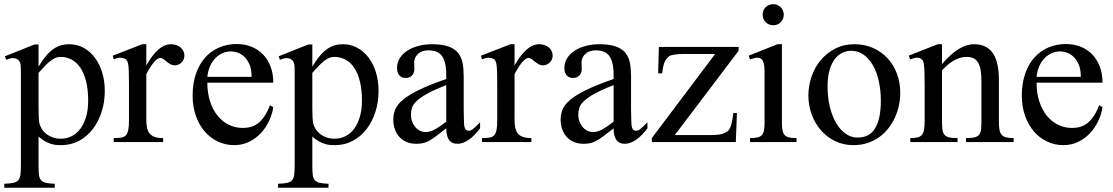

<svg xmlns="http://www.w3.org/2000/svg" viewBox="-26 -668 5233 903"><path d="M466.8 -240.7Q466.8 -188 451.9 -141.6Q437 -95.2 409.9 -60.3Q382.8 -25.4 345.2 -5.4Q307.6 14.6 261.7 14.6Q251 14.6 238.8 13.7Q226.6 12.7 213.4 8.5Q200.2 4.4 185.5 -3.7Q170.9 -11.7 155.3 -25.9V109.4Q155.3 135.7 157 152.3Q158.7 168.9 166.3 178.5Q173.8 188 189.2 191.7Q204.6 195.3 231.4 196.3V214.8H-5.9V196.3Q21.5 195.3 37.1 191.9Q52.7 188.5 60.5 179Q68.4 169.4 70.3 152.3Q72.3 135.3 72.3 107.4V-315.9Q72.3 -334.5 72 -346.4Q71.8 -358.4 70.3 -366.5Q68.8 -374.5 65.4 -379.4Q62 -384.3 56.2 -388.7Q48.3 -394 36.4 -394.8Q24.4 -395.5 2.9 -386.7L-2.9 -403.3L136.7 -459H155.3V-354.5Q172.4 -383.8 189.5 -404.1Q206.5 -424.3 224.1 -436.8Q241.7 -449.2 260.3 -454.6Q278.8 -460 299.3 -460Q336.4 -460 367.2 -443.1Q397.9 -426.3 420.2 -396.7Q442.4 -367.2 454.6 -327.1Q466.8 -287.1 466.8 -240.7ZM388.7 -194.3Q388.7 -248.5 378.4 -287.6Q368.2 -326.7 350.6 -351.6Q333 -376.5 309.6 -388.4Q286.1 -400.4 259.8 -400.4Q245.1 -400.4 232.7 -394.8Q220.2 -389.2 208 -379.2Q195.8 -369.1 183.1 -355.5Q170.4 -341.8 155.3 -325.2V-157.7Q155.3 -105.5 159.7 -86.4Q163.1 -73.7 170.9 -61Q178.7 -48.3 191.4 -38.3Q204.1 -28.3 221.2 -22Q238.3 -15.6 259.8 -15.6Q288.6 -15.6 312.3 -28.1Q335.9 -40.5 352.8 -63.5Q369.6 -86.4 379.2 -119.6Q388.7 -152.8 388.7 -194.3Z M841.3 -406.2Q841.3 -397.5 837.9 -389.2Q834.5 -380.9 828.4 -374.8Q822.3 -368.7 814.2 -364.7Q806.2 -360.8 796.9 -360.8Q784.7 -360.8 775.1 -366.2Q765.6 -371.6 757.8 -378.2Q750 -384.8 742.7 -390.1Q735.4 -395.5 727.5 -395.5Q715.3 -395.5 698 -375.2Q680.7 -355 662.1 -319.3V-104Q662.1 -83 665.5 -66.9Q668.9 -50.8 677.7 -40Q686.5 -29.3 701.9 -23.9Q717.3 -18.6 741.2 -18.6V0H508.8V-18.6Q529.8 -18.6 543.7 -20.8Q557.6 -22.9 565.7 -31.2Q573.7 -39.6 577.1 -56.2Q580.6 -72.8 580.6 -101.1V-274.4Q580.6 -309.6 579.8 -330.3Q579.1 -351.1 577.4 -362.8Q575.7 -374.5 572.8 -379.9Q569.8 -385.3 565.9 -389.6Q555.2 -395.5 542.2 -396.5Q529.3 -397.5 508.8 -388.7L504.4 -406.2L643.1 -460H662.1V-359.9Q717.8 -460 777.8 -460Q791 -460 802.7 -456.1Q814.5 -452.1 823 -445.1Q831.5 -438 836.4 -428Q841.3 -418 841.3 -406.2Z M1259.3 -163.6Q1254.4 -130.9 1239.3 -98.9Q1224.1 -66.9 1200.7 -41.7Q1177.2 -16.6 1145.5 -1Q1113.8 14.6 1075.2 14.6Q1035.6 14.6 1000 -1.7Q964.4 -18.1 937.7 -48.6Q911.1 -79.1 895.5 -122.3Q879.9 -165.5 879.9 -218.8Q879.9 -275.4 895.3 -320.3Q910.6 -365.2 938.2 -396.5Q965.8 -427.7 1003.9 -444.3Q1042 -460.9 1087.4 -460.9Q1124.5 -460.9 1156 -448.5Q1187.5 -436 1210.4 -412.6Q1233.4 -389.2 1246.3 -355.5Q1259.3 -321.8 1259.3 -279.3H949.2Q949.2 -229.5 962.4 -189.9Q975.6 -150.4 998 -123Q1020.5 -95.7 1050 -81.3Q1079.6 -66.9 1112.3 -66.4Q1134.3 -65.9 1153.1 -71Q1171.9 -76.2 1188 -88.6Q1204.1 -101.1 1218 -121.8Q1231.9 -142.6 1243.7 -173.3ZM1157.2 -306.6Q1157.2 -343.8 1146.5 -366.9Q1135.7 -390.1 1120.6 -403.3Q1105.5 -416.5 1088.9 -421.4Q1072.3 -426.3 1060.1 -426.3Q1040.5 -426.3 1021.7 -418.5Q1002.9 -410.6 987.8 -395.5Q972.7 -380.4 962.4 -357.9Q952.1 -335.4 949.2 -306.6Z M1754.4 -240.7Q1754.4 -188 1739.5 -141.6Q1724.6 -95.2 1697.5 -60.3Q1670.4 -25.4 1632.8 -5.4Q1595.2 14.6 1549.3 14.6Q1538.6 14.6 1526.4 13.7Q1514.2 12.7 1501 8.5Q1487.8 4.4 1473.1 -3.7Q1458.5 -11.7 1442.9 -25.9V109.4Q1442.9 135.7 1444.6 152.3Q1446.3 168.9 1453.9 178.5Q1461.4 188 1476.8 191.7Q1492.2 195.3 1519 196.3V214.8H1281.7V196.3Q1309.1 195.3 1324.7 191.9Q1340.3 188.5 1348.1 179Q1356 169.4 1357.9 152.3Q1359.9 135.3 1359.9 107.4V-315.9Q1359.9 -334.5 1359.6 -346.4Q1359.4 -358.4 1357.9 -366.5Q1356.4 -374.5 1353 -379.4Q1349.6 -384.3 1343.8 -388.7Q1335.9 -394 1324 -394.8Q1312 -395.5 1290.5 -386.7L1284.7 -403.3L1424.3 -459H1442.9V-354.5Q1460 -383.8 1477.1 -404.1Q1494.1 -424.3 1511.7 -436.8Q1529.3 -449.2 1547.9 -454.6Q1566.4 -460 1586.9 -460Q1624 -460 1654.8 -443.1Q1685.5 -426.3 1707.8 -396.7Q1730 -367.2 1742.2 -327.1Q1754.4 -287.1 1754.4 -240.7ZM1676.3 -194.3Q1676.3 -248.5 1666 -287.6Q1655.8 -326.7 1638.2 -351.6Q1620.6 -376.5 1597.2 -388.4Q1573.7 -400.4 1547.4 -400.4Q1532.7 -400.4 1520.3 -394.8Q1507.8 -389.2 1495.6 -379.2Q1483.4 -369.1 1470.7 -355.5Q1458 -341.8 1442.9 -325.2V-157.7Q1442.9 -105.5 1447.3 -86.4Q1450.7 -73.7 1458.5 -61Q1466.3 -48.3 1479 -38.3Q1491.7 -28.3 1508.8 -22Q1525.9 -15.6 1547.4 -15.6Q1576.2 -15.6 1599.9 -28.1Q1623.5 -40.5 1640.4 -63.5Q1657.2 -86.4 1666.7 -119.6Q1676.3 -152.8 1676.3 -194.3Z M2231.9 -64.5Q2176.8 8.3 2125 8.3Q2114.3 8.3 2104.7 4.9Q2095.2 1.5 2088.1 -6.8Q2081.1 -15.1 2076.9 -29.1Q2072.8 -43 2072.8 -64.5Q2043.5 -41.5 2024.2 -27.1Q2004.9 -12.7 1990 -4.9Q1975.1 2.9 1961.7 5.6Q1948.2 8.3 1930.7 8.3Q1906.7 8.3 1887.2 0.2Q1867.7 -7.8 1853.5 -22.7Q1839.4 -37.6 1831.5 -58.8Q1823.7 -80.1 1823.7 -106Q1823.7 -130.9 1832.8 -153.3Q1841.8 -175.8 1868.7 -198.5Q1895.5 -221.2 1944.3 -245.1Q1993.2 -269 2072.8 -296.4V-314.9Q2072.8 -347.2 2067.6 -369.1Q2062.5 -391.1 2052.2 -405Q2042 -418.9 2026.4 -425Q2010.7 -431.2 1989.3 -431.2Q1958.5 -431.2 1940.9 -415.3Q1923.3 -399.4 1921.9 -376.5L1922.9 -347.2Q1923.8 -326.2 1912.4 -313.7Q1900.9 -301.3 1882.3 -301.3Q1862.8 -301.3 1852.1 -313.7Q1841.3 -326.2 1841.3 -348.1Q1841.3 -374.5 1854.7 -395.3Q1868.2 -416 1890.9 -430.4Q1913.6 -444.8 1943.1 -452.4Q1972.7 -460 2004.9 -460Q2053.2 -460 2082.8 -449.5Q2112.3 -439 2128.4 -419.2Q2144.5 -399.4 2149.7 -371.1Q2154.8 -342.8 2154.8 -307.6V-155.3Q2154.8 -124 2155.8 -104Q2156.7 -84 2157.2 -77.1Q2159.7 -64 2164.6 -58.6Q2169.4 -53.2 2178.7 -53.2Q2183.1 -53.2 2187 -54.4Q2190.9 -55.7 2196.3 -59.6Q2201.7 -63.5 2210 -71.3Q2218.3 -79.1 2231.9 -92.8ZM2072.8 -267.6Q2016.1 -245.6 1983.2 -227.3Q1950.2 -209 1933.1 -192.4Q1916 -175.8 1911.4 -160.4Q1906.7 -145 1906.7 -128.9Q1906.7 -111.3 1912.1 -96.7Q1917.5 -82 1926.5 -71Q1935.5 -60.1 1948 -53.7Q1960.4 -47.4 1974.6 -46.9Q1993.7 -45.9 2017.8 -58.6Q2042 -71.3 2072.8 -96.2Z M2573.2 -406.2Q2573.2 -397.5 2569.8 -389.2Q2566.4 -380.9 2560.3 -374.8Q2554.2 -368.7 2546.1 -364.7Q2538.1 -360.8 2528.8 -360.8Q2516.6 -360.8 2507.1 -366.2Q2497.6 -371.6 2489.7 -378.2Q2481.9 -384.8 2474.6 -390.1Q2467.3 -395.5 2459.5 -395.5Q2447.3 -395.5 2429.9 -375.2Q2412.6 -355 2394 -319.3V-104Q2394 -83 2397.5 -66.9Q2400.9 -50.8 2409.7 -40Q2418.5 -29.3 2433.8 -23.9Q2449.2 -18.6 2473.1 -18.6V0H2240.7V-18.6Q2261.7 -18.6 2275.6 -20.8Q2289.6 -22.9 2297.6 -31.2Q2305.7 -39.6 2309.1 -56.2Q2312.5 -72.8 2312.5 -101.1V-274.4Q2312.5 -309.6 2311.8 -330.3Q2311 -351.1 2309.3 -362.8Q2307.6 -374.5 2304.7 -379.9Q2301.8 -385.3 2297.9 -389.6Q2287.1 -395.5 2274.2 -396.5Q2261.2 -397.5 2240.7 -388.7L2236.3 -406.2L2375 -460H2394V-359.9Q2449.7 -460 2509.8 -460Q2522.9 -460 2534.7 -456.1Q2546.4 -452.1 2554.9 -445.1Q2563.5 -438 2568.4 -428Q2573.2 -418 2573.2 -406.2Z M3019 -64.5Q2963.9 8.3 2912.1 8.3Q2901.4 8.3 2891.8 4.9Q2882.3 1.5 2875.2 -6.8Q2868.2 -15.1 2864 -29.1Q2859.9 -43 2859.9 -64.5Q2830.6 -41.5 2811.3 -27.1Q2792 -12.7 2777.1 -4.9Q2762.2 2.9 2748.8 5.6Q2735.4 8.3 2717.8 8.3Q2693.8 8.3 2674.3 0.2Q2654.8 -7.8 2640.6 -22.7Q2626.5 -37.6 2618.7 -58.8Q2610.8 -80.1 2610.8 -106Q2610.8 -130.9 2619.9 -153.3Q2628.9 -175.8 2655.8 -198.5Q2682.6 -221.2 2731.4 -245.1Q2780.3 -269 2859.9 -296.4V-314.9Q2859.9 -347.2 2854.7 -369.1Q2849.6 -391.1 2839.4 -405Q2829.1 -418.9 2813.5 -425Q2797.9 -431.2 2776.4 -431.2Q2745.6 -431.2 2728 -415.3Q2710.4 -399.4 2709 -376.5L2710 -347.2Q2710.9 -326.2 2699.5 -313.7Q2688 -301.3 2669.4 -301.3Q2649.9 -301.3 2639.2 -313.7Q2628.4 -326.2 2628.4 -348.1Q2628.4 -374.5 2641.8 -395.3Q2655.3 -416 2678 -430.4Q2700.7 -444.8 2730.2 -452.4Q2759.8 -460 2792 -460Q2840.3 -460 2869.9 -449.5Q2899.4 -439 2915.5 -419.2Q2931.6 -399.4 2936.8 -371.1Q2941.9 -342.8 2941.9 -307.6V-155.3Q2941.9 -124 2942.9 -104Q2943.8 -84 2944.3 -77.1Q2946.8 -64 2951.7 -58.6Q2956.5 -53.2 2965.8 -53.2Q2970.2 -53.2 2974.1 -54.4Q2978 -55.7 2983.4 -59.6Q2988.8 -63.5 2997.1 -71.3Q3005.4 -79.1 3019 -92.8ZM2859.9 -267.6Q2803.2 -245.6 2770.3 -227.3Q2737.3 -209 2720.2 -192.4Q2703.1 -175.8 2698.5 -160.4Q2693.8 -145 2693.8 -128.9Q2693.8 -111.3 2699.2 -96.7Q2704.6 -82 2713.6 -71Q2722.7 -60.1 2735.1 -53.7Q2747.6 -47.4 2761.7 -46.9Q2780.8 -45.9 2804.9 -58.6Q2829.1 -71.3 2859.9 -96.2Z M3147.5 -32.7H3311.5Q3361.8 -32.7 3379.4 -41.5Q3387.7 -45.4 3394 -49.3Q3400.4 -53.2 3405.5 -62.3Q3410.6 -71.3 3415 -88.6Q3419.4 -106 3422.9 -136.7H3439.9L3434.6 0H3039.6V-18.6L3337.4 -414.1H3189.5Q3166.5 -414.1 3151.1 -411.9Q3135.7 -409.7 3127 -406.7Q3112.8 -400.4 3102.5 -381.8Q3092.3 -363.3 3088.4 -323.2H3069.3L3072.8 -447.3H3447.8V-429.2Z M3660.2 -599.6Q3660.2 -578.6 3646.2 -564Q3632.3 -549.3 3610.8 -549.3Q3589.4 -549.3 3575.2 -563.5Q3561 -577.6 3561 -599.6Q3561 -610.4 3564.9 -619.4Q3568.8 -628.4 3575.7 -634.8Q3582.5 -641.1 3591.6 -644.8Q3600.6 -648.4 3610.8 -648.4Q3621.1 -648.4 3630.1 -644.5Q3639.2 -640.6 3645.8 -634Q3652.3 -627.4 3656.2 -618.7Q3660.2 -609.9 3660.2 -599.6ZM3501.5 0V-18.6Q3522.5 -18.6 3535.9 -21.5Q3549.3 -24.4 3556.9 -32.5Q3564.5 -40.5 3567.1 -54.9Q3569.8 -69.3 3569.8 -91.8V-331.1Q3569.8 -363.3 3562.7 -379.9Q3555.7 -396.5 3536.1 -396.5Q3529.3 -396.5 3521 -394.5Q3512.7 -392.6 3501.5 -388.7L3495.1 -406.2L3630.4 -460H3651.4V-91.8Q3651.4 -69.3 3654.3 -54.9Q3657.2 -40.5 3664.8 -32.5Q3672.4 -24.4 3685.8 -21.5Q3699.2 -18.6 3720.2 -18.6V0Z M4208 -231.9Q4208 -203.1 4201.9 -173.6Q4195.8 -144 4183.6 -116.7Q4171.4 -89.4 4152.8 -65.4Q4134.3 -41.5 4109.9 -23.7Q4085.4 -5.9 4054.7 4.4Q4023.9 14.6 3987.3 14.6Q3940.4 14.6 3901.6 -4.4Q3862.8 -23.4 3834.7 -55.7Q3806.6 -87.9 3791.3 -130.4Q3775.9 -172.9 3775.9 -219.2Q3775.9 -264.6 3790.8 -307.9Q3805.7 -351.1 3833.7 -384.8Q3861.8 -418.5 3901.9 -439.2Q3941.9 -460 3992.2 -460Q4040.5 -460 4080.1 -442.4Q4119.6 -424.8 4148.2 -394Q4176.8 -363.3 4192.4 -321.5Q4208 -279.8 4208 -231.9ZM4116.7 -194.3Q4116.7 -244.1 4106.9 -287.1Q4097.2 -330.1 4079.1 -361.6Q4061 -393.1 4035.2 -411.1Q4009.3 -429.2 3977.1 -429.2Q3958 -429.2 3938.2 -420.9Q3918.5 -412.6 3902.3 -393.1Q3886.2 -373.5 3876.2 -341.1Q3866.2 -308.6 3866.2 -259.8Q3866.2 -211.9 3876.2 -168.5Q3886.2 -125 3904.8 -92.3Q3923.3 -59.6 3949.5 -40.3Q3975.6 -21 4007.8 -21Q4032.2 -21 4052.2 -30Q4072.3 -39.1 4086.4 -59.6Q4100.6 -80.1 4108.6 -113.3Q4116.7 -146.5 4116.7 -194.3Z M4517.1 0V-18.6Q4542 -18.6 4556.4 -21.7Q4570.8 -24.9 4578.4 -33.9Q4585.9 -43 4587.9 -59.1Q4589.8 -75.2 4589.8 -101.1V-283.7Q4589.8 -314 4586.4 -336.2Q4583 -358.4 4574.7 -372.6Q4566.4 -386.7 4553.2 -393.6Q4540 -400.4 4520 -400.4Q4491.7 -400.4 4462.6 -384.8Q4433.6 -369.1 4404.3 -336.9V-101.1Q4404.3 -74.7 4406.5 -58.6Q4408.7 -42.5 4416.5 -33.7Q4424.3 -24.9 4438.7 -21.7Q4453.1 -18.6 4477.5 -18.6V0H4255.4V-18.6Q4276.4 -18.6 4289.6 -21.7Q4302.7 -24.9 4310.1 -34.2Q4317.4 -43.5 4320.1 -59.6Q4322.8 -75.7 4322.8 -101.1V-267.6Q4322.8 -307.6 4321.8 -330.6Q4320.8 -353.5 4319.1 -365.7Q4317.4 -377.9 4314.7 -382.3Q4312 -386.7 4308.1 -389.6Q4292 -403.8 4255.4 -388.7L4247.6 -406.2L4384.3 -460H4404.3V-366.7Q4483.9 -460 4554.7 -460Q4587.4 -460 4609.9 -448Q4632.3 -436 4646 -414.1Q4659.7 -392.1 4665.8 -361.3Q4671.9 -330.6 4671.9 -293V-101.1Q4671.9 -76.2 4674.3 -60.1Q4676.8 -43.9 4684.1 -34.9Q4691.4 -25.9 4705.1 -22.2Q4718.8 -18.6 4741.2 -18.6V0Z M5159.2 -163.6Q5154.3 -130.9 5139.2 -98.9Q5124 -66.9 5100.6 -41.7Q5077.1 -16.6 5045.4 -1Q5013.7 14.6 4975.1 14.6Q4935.5 14.6 4899.9 -1.7Q4864.3 -18.1 4837.6 -48.6Q4811 -79.1 4795.4 -122.3Q4779.8 -165.5 4779.8 -218.8Q4779.8 -275.4 4795.2 -320.3Q4810.5 -365.2 4838.1 -396.5Q4865.7 -427.7 4903.8 -444.3Q4941.9 -460.9 4987.3 -460.9Q5024.4 -460.9 5055.9 -448.5Q5087.4 -436 5110.4 -412.6Q5133.3 -389.2 5146.2 -355.5Q5159.2 -321.8 5159.2 -279.3H4849.1Q4849.1 -229.5 4862.3 -189.9Q4875.5 -150.4 4897.9 -123Q4920.4 -95.7 4950 -81.3Q4979.5 -66.9 5012.2 -66.4Q5034.2 -65.9 5053 -71Q5071.8 -76.2 5087.9 -88.6Q5104 -101.1 5117.9 -121.8Q5131.8 -142.6 5143.6 -173.3ZM5057.1 -306.6Q5057.1 -343.8 5046.4 -366.9Q5035.6 -390.1 5020.5 -403.3Q5005.4 -416.5 4988.8 -421.4Q4972.2 -426.3 4960 -426.3Q4940.4 -426.3 4921.6 -418.5Q4902.8 -410.6 4887.7 -395.5Q4872.6 -380.4 4862.3 -357.9Q4852.1 -335.4 4849.1 -306.6Z"/></svg>

Font: Doulos SIL Eur
Style: Regular
Weight: 400
Designer: Walt Agee, Victor Gaultney, Peter Martin, Debbi Hosken, Becca Hirsbrunner
Foundry: SIL International
Version: Version 5.000